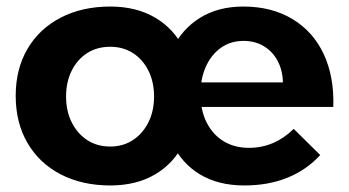

<svg xmlns="http://www.w3.org/2000/svg" viewBox="-20 -562 1066 587"><path d="M845 -310Q844 -347 829 -375.5Q814 -404 787 -420.5Q760 -437 725 -437Q685 -437 655.5 -416Q626 -395 609.5 -358.5Q593 -322 593 -276Q593 -224 612 -187Q631 -150 664 -130Q697 -110 741 -110Q819 -110 878 -168L959 -88Q918 -43 859.5 -19Q801 5 727 5Q647 5 591 -29Q535 -63 506 -124.5Q477 -186 477 -267Q477 -350 506.5 -411.5Q536 -473 591.5 -507.5Q647 -542 724 -542Q811 -542 874.5 -503.5Q938 -465 970 -396Q1002 -327 999 -235H572V-310ZM317 -542Q397 -542 454.5 -508Q512 -474 542.5 -412.5Q573 -351 573 -269Q573 -187 542.5 -125Q512 -63 454.5 -29Q397 5 317 5Q231 5 165.5 -29Q100 -63 64 -125Q28 -187 28 -269Q28 -351 64 -412.5Q100 -474 165.5 -508Q231 -542 317 -542ZM317 -419Q277 -419 247 -400Q217 -381 199.5 -346.5Q182 -312 182 -267Q182 -222 199.5 -187.5Q217 -153 247 -133.5Q277 -114 317 -114Q356 -114 386 -133.5Q416 -153 433.5 -187.5Q451 -222 451 -267Q451 -312 433.5 -346.5Q416 -381 386 -400Q356 -419 317 -419Z"/></svg>

Font: Alexandria SemiBold
Style: Regular
Weight: 600
Designer: Mohamed Gaber
Foundry: Kief Type Foundry
Version: Version 5.100